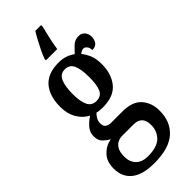

<svg xmlns="http://www.w3.org/2000/svg" viewBox="-317 -806 1083 1083"><g transform="rotate(-45 224.0 -264.5)"><path d="M167 -616Q174 -637 187 -664Q200 -691 214.5 -718Q229 -745 242 -766H288V-753Q280 -721 271 -681Q262 -641 257 -606H167ZM189 237Q97 237 51 200Q5 163 5 96Q5 40 36 7.5Q67 -25 111 -33Q91 -43 72.5 -61Q54 -79 54 -113Q54 -144 74 -167.5Q94 -191 123 -210Q86 -227 62 -267.5Q38 -308 38 -362Q38 -450 80 -498.5Q122 -547 208 -547Q240 -547 263.5 -538.5Q287 -530 306 -516Q321 -532 342 -552.5Q363 -573 393 -573Q418 -573 431 -556.5Q444 -540 444 -518Q444 -496 432.5 -479Q421 -462 393 -462Q393 -481 383.5 -492.5Q374 -504 364 -504Q354 -504 347 -500Q340 -496 333 -491Q350 -470 362.5 -441.5Q375 -413 375 -367Q375 -290 334.5 -240.5Q294 -191 208 -191Q199 -191 183.5 -192Q168 -193 160 -196Q151 -188 141.5 -173Q132 -158 132 -137Q132 -115 145 -106Q158 -97 179 -97H268Q348 -97 384 -55.5Q420 -14 420 49Q420 136 363.5 186.5Q307 237 189 237ZM206 -242Q245 -242 259 -273Q273 -304 273 -365Q273 -428 258.5 -461.5Q244 -495 206 -495Q169 -495 154 -460.5Q139 -426 139 -364Q139 -305 154.5 -273.5Q170 -242 206 -242ZM192 184Q265 184 297 152Q329 120 329 72Q329 34 311.5 16.5Q294 -1 260 -1H169Q152 -1 135 7Q118 15 106.5 35Q95 55 95 91Q95 133 120 158.5Q145 184 192 184Z"/></g></svg>

Font: Noto Serif ExtraCondensed SemiBold
Style: Regular
Weight: 600
Width: 2
Designer: Monotype Design Team
Foundry: Monotype Imaging Inc.
Version: Version 2.015; ttfautohint (v1.8.4.7-5d5b)